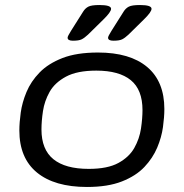

<svg xmlns="http://www.w3.org/2000/svg" viewBox="-20 -738 731 764"><path d="M326 6Q197 6 127 -51.5Q57 -109 57 -219Q57 -250 62.5 -290Q68 -330 85.5 -372Q103 -414 137.5 -449.5Q172 -485 228.5 -507Q285 -529 370 -529Q497 -529 565.5 -471.5Q634 -414 634 -304Q634 -273 628.5 -232.5Q623 -192 605.5 -150.5Q588 -109 554.5 -73.5Q521 -38 465 -16Q409 6 326 6ZM333 -66Q408 -66 451 -89.5Q494 -113 514.5 -149.5Q535 -186 541 -226.5Q547 -267 547 -300Q547 -381 500.5 -419Q454 -457 363 -457Q287 -457 242.5 -433Q198 -409 177.5 -372.5Q157 -336 151 -296Q145 -256 145 -223Q145 -143 192.5 -104.5Q240 -66 333 -66ZM270 -576Q249 -576 249 -588Q249 -594 263 -616L311 -692Q319 -705 331.5 -711.5Q344 -718 376 -718Q422 -718 422 -703Q422 -690 391 -660L330 -600Q316 -587 305 -581.5Q294 -576 270 -576ZM431 -576Q410 -576 410 -588Q410 -594 424 -616L472 -692Q480 -705 492.5 -711.5Q505 -718 537 -718Q583 -718 583 -703Q583 -690 552 -660L491 -600Q477 -587 466 -581.5Q455 -576 431 -576Z"/></svg>

Font: Asap Expanded Expanded Regular
Style: Italic
Weight: 400
Width: 7
Italic angle: -6°
Designer: Pablo Cosgaya
Foundry: Omnibus-Type
Version: Version 3.001; ttfautohint (v1.8.4.7-5d5b)